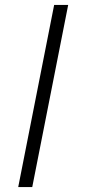

<svg xmlns="http://www.w3.org/2000/svg" viewBox="-20 -750 350 780"><path d="M54 10 200 -730H257L111 10Z"/></svg>

Font: Domine
Style: Regular
Weight: 400
Designer: Pablo Impallari, Rodrigo Fuenzalida, Brenda Gallo
Foundry: Pablo Impallari, Rodrigo Fuenzalida, Brenda Gallo
Version: Version 2.000;September 19, 2022;FontCreator 14.0.0.2877 64-